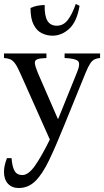

<svg xmlns="http://www.w3.org/2000/svg" viewBox="-25 -708 522 963"><path d="M69 235Q35 235 15 213.5Q-5 192 -5 154Q-5 137 -1 120Q3 103 10 85H33Q36 128 48 149Q60 170 87 170Q117 170 149.5 124.5Q182 79 225 -8L76 -342Q61 -376 49.5 -391Q38 -406 25.5 -411Q13 -416 -5 -417V-440H208V-417Q175 -416 161.5 -410.5Q148 -405 150 -389.5Q152 -374 165 -342L265 -112H267L360 -342Q380 -389 366 -402Q352 -415 299 -417V-440H477V-417Q462 -416 450 -410.5Q438 -405 427.5 -389.5Q417 -374 404 -342L297 -79Q255 25 221.5 95Q188 165 152.5 200Q117 235 69 235ZM355 -688 374 -679Q361 -600 323 -564.5Q285 -529 238 -529Q210 -529 184.5 -541.5Q159 -554 143.5 -584.5Q128 -615 128 -668Q146 -676 161.5 -679Q177 -682 199 -683Q198 -628 213 -603.5Q228 -579 260 -579Q292 -579 314 -606.5Q336 -634 355 -688Z"/></svg>

Font: Bona Nova SC
Style: Regular
Weight: 400
Designer: Mateusz Machalski
Foundry: Capitalics
Version: Version 4.001; ttfautohint (v1.8.4.7-5d5b)